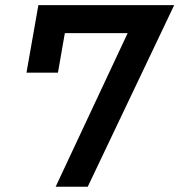

<svg xmlns="http://www.w3.org/2000/svg" viewBox="-20 -713 685 733"><path d="M192.4 0H314.9L645 -693.4H126.5L81.1 -435.5H201.2L227.5 -586.4H467.3Z"/></svg>

Font: Cascadia Code SemiBold
Style: Italic
Weight: 600
Italic angle: -10°
Monospace: yes
Designer: Aaron Bell
Foundry: Saja Typeworks
Version: Version 2404.023